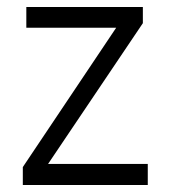

<svg xmlns="http://www.w3.org/2000/svg" viewBox="-20 -527 486 547"><path d="M401 0H45V-51L311 -448H55V-507H387V-461L117 -60H401Z"/></svg>

Font: Hind Mysuru Light
Style: Regular
Weight: 300
Designer: Manushi Parikh, Hitesh Malaviya
Foundry: Indian Type Foundry
Version: Version 0.703;PS 1.0;hotconv 1.0.86;makeotf.lib2.5.63406